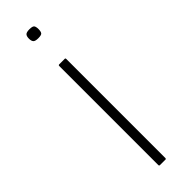

<svg xmlns="http://www.w3.org/2000/svg" viewBox="-220 -630 636 636"><g transform="rotate(-45 97.5 -312.0)"><path d="M120 -603Q120 -592 116.5 -587Q113 -582 98 -582Q84 -582 79.5 -587Q75 -592 75 -603Q75 -614 79.5 -619Q84 -624 98 -624Q113 -624 116.5 -619Q120 -614 120 -603ZM115 -4Q115 0 112 0H86Q82 0 82 -4V-468Q82 -472 86 -472H112Q115 -472 115 -468Z"/></g></svg>

Font: Glory Thin Thin
Style: Regular
Weight: 250
Version: Version 1.011